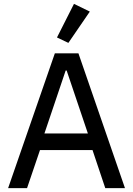

<svg xmlns="http://www.w3.org/2000/svg" viewBox="-20 -974 689 994"><path d="M525 0 459 -197H187L120 0H22L264 -698H386L627 0ZM325 -609H320L210 -283H435ZM334 -752 275 -780 363 -954 445 -914Z"/></svg>

Font: IBM Plex Sans Hebrew Text
Style: Regular
Weight: 450
Designer: Mike Abbink, Paul van der Laan, Pieter van Rosmalen, Yanek Iontef
Foundry: Bold Monday
Version: Version 1.2